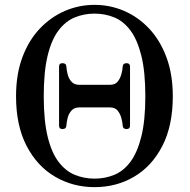

<svg xmlns="http://www.w3.org/2000/svg" viewBox="-20 -758 781 790"><path d="M369 12Q280 12 206.5 -31Q133 -74 89.5 -157.5Q46 -241 46 -362Q46 -452 72 -522Q98 -592 143.5 -640Q189 -688 247 -713Q305 -738 369 -738Q433 -738 491 -713Q549 -688 594 -640Q639 -592 665 -522Q691 -452 691 -362Q691 -241 648 -157.5Q605 -74 532 -31Q459 12 369 12ZM369 -23Q412 -23 450 -38.5Q488 -54 516.5 -92Q545 -130 561.5 -196Q578 -262 578 -362Q578 -463 561.5 -529Q545 -595 516.5 -633Q488 -671 450 -686.5Q412 -702 369 -702Q326 -702 288 -686.5Q250 -671 221 -633Q192 -595 176 -529Q160 -463 160 -362Q160 -262 176 -196Q192 -130 221 -92Q250 -54 288 -38.5Q326 -23 369 -23ZM237 -227Q223 -227 223 -241V-484Q223 -498 237 -498Q252 -498 253 -485Q254 -469 258.5 -451.5Q263 -434 274.5 -421.5Q286 -409 306 -409H432Q453 -409 463.5 -421.5Q474 -434 479 -451.5Q484 -469 485 -485Q486 -498 501 -498Q515 -498 515 -484V-241Q515 -227 501 -227Q486 -227 485 -240Q484 -256 479 -273.5Q474 -291 463.5 -303.5Q453 -316 432 -316H306Q286 -316 274.5 -303.5Q263 -291 258.5 -273.5Q254 -256 253 -240Q252 -227 237 -227Z"/></svg>

Font: Zen Old Mincho Medium
Style: Regular
Weight: 500
Designer: Yoshimichi Ohira
Foundry: Positype
Version: Version 1.500